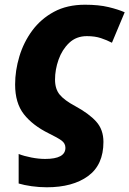

<svg xmlns="http://www.w3.org/2000/svg" viewBox="-20 -579 548 813"><path d="M178 214Q146 214 114 209.5Q82 205 59 198V73Q82 82 113 88Q144 94 171 94Q257 94 257 47Q257 28 240.5 16Q224 4 187 -14Q118 -48 81 -95.5Q44 -143 44 -221Q44 -280 62 -340Q80 -400 116.5 -449.5Q153 -499 208.5 -529Q264 -559 340 -559Q398 -559 439.5 -549Q481 -539 508 -527L454 -398Q433 -409 407.5 -417.5Q382 -426 348 -426Q303 -426 273 -397.5Q243 -369 228 -326.5Q213 -284 213 -242Q213 -202 233 -178Q253 -154 298 -130Q357 -98 387.5 -64Q418 -30 418 22Q418 119 353 166.5Q288 214 178 214Z"/></svg>

Font: Noto Sans ExtraBold
Style: Italic
Weight: 800
Italic angle: -12°
Designer: Monotype Design Team
Foundry: Monotype Imaging Inc.
Version: Version 2.013; ttfautohint (v1.8.4.7-5d5b)